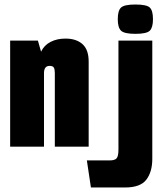

<svg xmlns="http://www.w3.org/2000/svg" viewBox="-20 -650 719 851"><path d="M25 -470H148L162 -421Q176 -450 204.5 -464.5Q233 -479 270 -479Q318 -479 345.5 -454.5Q373 -430 373 -377V0H223V-326Q223 -343 218.5 -350.5Q214 -358 200 -358Q175 -358 175 -326V0H25ZM580 -500Q531 -500 516.5 -514Q502 -528 502 -565Q502 -603 516.5 -616.5Q531 -630 580 -630Q630 -630 644 -616.5Q658 -603 658 -565Q658 -528 644 -514Q630 -500 580 -500ZM383 181 365 61H466Q489 61 497 51.5Q505 42 505 13V-470H655V54Q655 112 628.5 146.5Q602 181 534 181Z"/></svg>

Font: Smooch Sans Black
Style: Regular
Weight: 900
Designer: Robert E. Leuschke
Foundry: Robert E. Leuschke
Version: Version 1.010; ttfautohint (v1.8.3)